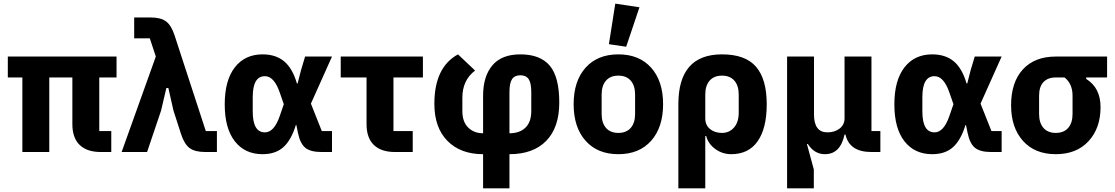

<svg xmlns="http://www.w3.org/2000/svg" viewBox="-20 -836 6131 1056"><path d="M526 -410V-115H592V0H534Q458 0 418 -39Q378 -78 378 -153V-410H251V0H103V-410H23V-525H621V-410Z M837 -525 804 -625H718V-740H807Q864 -740 893 -718.5Q922 -697 940 -642L1112 -115H1173V0H1109Q1052 0 1023 -21.5Q994 -43 976 -98L934 -228L906 -352H895L866 -228L789 0H649Z M1806 -115V0H1747Q1688 0 1659.5 -23Q1631 -46 1619 -104L1610 -148H1607Q1582 -66 1539 -27Q1496 12 1424 12Q1327 12 1271.5 -59Q1216 -130 1216 -262Q1216 -394 1271.5 -465.5Q1327 -537 1424 -537Q1497 -537 1543 -498.5Q1589 -460 1613 -377H1617L1635 -448L1658 -525H1806L1690 -266L1750 -115ZM1437 -108Q1488 -108 1519 -199L1541 -263L1519 -326Q1488 -417 1437 -417Q1370 -417 1370 -302V-223Q1370 -108 1437 -108Z M2250 0H2152Q2076 0 2036 -39Q1996 -78 1996 -153V-410H1854V-525H2306V-410H2144V-115H2250Z M2637 200V12Q2513 12 2441 -61Q2369 -134 2369 -265Q2369 -466 2499 -537L2593 -448Q2523 -395 2523 -299V-225Q2523 -166 2555 -134.5Q2587 -103 2637 -103V-309Q2637 -416 2688 -476.5Q2739 -537 2842 -537Q2951 -537 3003.5 -475Q3056 -413 3056 -272Q3056 -135 2984.5 -61.5Q2913 12 2782 12V200ZM2782 -330V-103Q2838 -103 2870 -134Q2902 -165 2902 -225V-330Q2902 -380 2887.5 -401Q2873 -422 2842 -422Q2811 -422 2796.5 -401Q2782 -380 2782 -330Z M3497 -796 3424 -579 3329 -593 3364 -816ZM3561.5 -62Q3496 12 3381 12Q3266 12 3200.5 -62Q3135 -136 3135 -263Q3135 -390 3200.5 -463.5Q3266 -537 3381 -537Q3496 -537 3561.5 -463.5Q3627 -390 3627 -263Q3627 -136 3561.5 -62ZM3473 -209V-316Q3473 -365 3449 -392.5Q3425 -420 3381 -420Q3337 -420 3313 -392.5Q3289 -365 3289 -316V-209Q3289 -160 3313 -132.5Q3337 -105 3381 -105Q3425 -105 3449 -132.5Q3473 -160 3473 -209Z M3711 200V-263Q3711 -537 3951 -537Q4080 -537 4138.5 -468.5Q4197 -400 4197 -263Q4197 -130 4147 -59Q4097 12 4002 12Q3953 12 3914 -16.5Q3875 -45 3864 -88H3859V200ZM4043 -217V-316Q4043 -365 4019 -392.5Q3995 -420 3951 -420Q3907 -420 3883 -392.5Q3859 -365 3859 -316V-185Q3859 -148 3885 -126.5Q3911 -105 3951 -105Q3991 -105 4017 -134.5Q4043 -164 4043 -217Z M4456 200H4309V-525H4457V-206Q4457 -108 4531 -108Q4571 -108 4598 -129Q4625 -150 4625 -185V-525H4773V-115H4822V0H4772Q4652 0 4630 -96H4625Q4602 12 4517 12Q4459 12 4423 -44H4418L4456 96Z M5489 -115V0H5430Q5371 0 5342.5 -23Q5314 -46 5302 -104L5293 -148H5290Q5265 -66 5222 -27Q5179 12 5107 12Q5010 12 4954.5 -59Q4899 -130 4899 -262Q4899 -394 4954.5 -465.5Q5010 -537 5107 -537Q5180 -537 5226 -498.5Q5272 -460 5296 -377H5300L5318 -448L5341 -525H5489L5373 -266L5433 -115ZM5120 -108Q5171 -108 5202 -199L5224 -263L5202 -326Q5171 -417 5120 -417Q5053 -417 5053 -302V-223Q5053 -108 5120 -108Z M6069 -410H5954V-402Q6033 -353 6033 -247Q6033 -131 5967 -59.5Q5901 12 5787 12Q5672 12 5606.5 -61Q5541 -134 5541 -257Q5541 -384 5606 -454.5Q5671 -525 5787 -525H6069ZM5835 -410H5787Q5743 -410 5719 -384.5Q5695 -359 5695 -310V-209Q5695 -160 5719 -132.5Q5743 -105 5787 -105Q5831 -105 5855 -132.5Q5879 -160 5879 -209V-310Q5879 -375 5835 -410Z"/></svg>

Font: Aneliza
Style: Bold
Weight: 700
Designer: Mike Abbink, Paul van der Laan, Pieter van Rosmalen
Foundry: Bold Monday
Version: Version 3.0